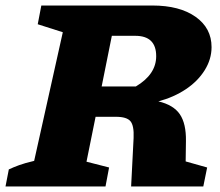

<svg xmlns="http://www.w3.org/2000/svg" viewBox="-55 -677 797 697"><path d="M-35 0 -23 -62Q-6 -70 14.5 -77.5Q35 -85 69 -93L173 -560L82 -589L95 -657H498Q597 -657 655 -616Q713 -575 713 -506Q713 -462 688 -422Q663 -382 619.5 -353Q576 -324 520 -309Q575 -296 598 -262Q621 -228 620 -165L619 -91L697 -69L683 0H421L430 -176Q432 -221 418.5 -237Q405 -253 366 -253H292L259 -90L341 -69L328 0ZM436 -547H351L314 -363H438Q512 -407 512 -473Q512 -547 436 -547Z"/></svg>

Font: Piazzolla ExtraBold
Style: Italic
Weight: 800
Italic angle: -11.3°
Designer: Juan Pablo del Peral
Foundry: Huerta Tipografica
Version: Version 1.330